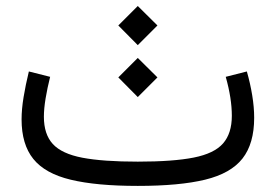

<svg xmlns="http://www.w3.org/2000/svg" viewBox="-20 -610 904 630"><path d="M790 -375.5Q801.3 -335.9 807.6 -297.1Q814 -258.3 814 -223.6Q814 -138.7 775.6 -89.8Q737.3 -41 653.3 -20.5Q569.3 0 432.1 0Q296.4 0 212.2 -20.3Q127.9 -40.5 89.4 -88.4Q50.8 -136.2 50.8 -218.3Q50.8 -251.5 57.4 -291.5Q64 -331.5 74.7 -375.5L144.5 -357.9Q135.3 -321.3 129.6 -287.1Q124 -252.9 124 -227.1Q124 -169.4 153.3 -137.5Q182.6 -105.5 250.2 -92.5Q317.9 -79.6 432.1 -79.6Q548.3 -79.6 615.7 -93Q683.1 -106.4 711.9 -139.4Q740.7 -172.4 740.7 -230Q740.7 -287.1 720.7 -357.9ZM368.2 -526.4 432.1 -590.3 496.6 -526.4 432.1 -461.9ZM368.2 -356 432.1 -419.9 496.6 -356 432.1 -291.5Z"/></svg>

Font: Estedad-FD Regular
Style: FD-Regular
Weight: 400
Designer: Amin Abedi
Version: Version 7.3